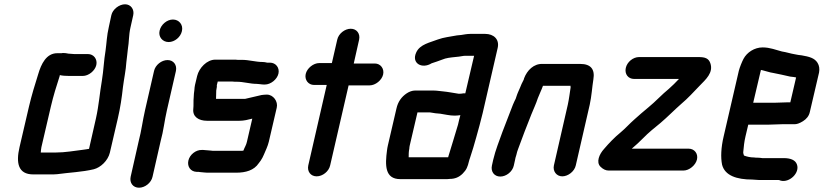

<svg xmlns="http://www.w3.org/2000/svg" viewBox="-20 -779 3839 895"><path d="M390 -527H326C318 -527 306 -529 299 -529C290 -531 282 -532 273 -532C270 -531 266 -531 262 -531H247C196 -531 172 -481 158 -433C142 -382 128 -337 115 -282L71 -93C54 -20 64 34 135 34H215C226 34 236 34 246 33C304 25 363 23 417 10C449 2 483 -30 492 -67L529 -226C541 -277 548 -326 553 -372C558 -412 567 -453 569 -489L573 -523C574 -533 575 -542 576 -550C582 -585 580 -615 588 -650L601 -708C607 -735 590 -759 563 -759C536 -759 505 -736 499 -708L487 -652C478 -614 477 -579 472 -543C464 -497 463 -452 455 -404C445 -347 441 -288 427 -226L395 -85C390 -84 385 -84 382 -83L368 -81C326 -76 284 -68 239 -68H170C171 -76 171 -84 173 -93L217 -282C229 -333 243 -378 258 -424L259 -429C269 -426 288 -425 302 -425H366C393 -425 423 -449 429 -476C435 -503 417 -527 390 -527Z M698 -448 656 -265C645 -217 639 -168 627 -123L589 45C583 73 600 96 628 96C656 96 685 73 691 45L729 -122C742 -168 747 -218 758 -265L800 -448C806 -476 789 -499 761 -499C733 -499 704 -476 698 -448ZM724 -636C717 -607 738 -583 766 -583C794 -583 822 -606 828 -634C835 -663 815 -688 786 -688C758 -688 730 -664 724 -636Z M1238 -487H1225C1217 -489 1211 -490 1204 -490C1172 -490 1141 -500 1108 -500H1088C1081 -501 1075 -501 1069 -501H984C944 -501 908 -462 899 -425L889 -383C887 -376 887 -368 886 -359L884 -343C884 -337 883 -331 883 -326C881 -309 883 -288 881 -271C877 -235 906 -216 945 -216H1096C1118 -216 1136 -221 1156 -226L1131 -118C1128 -103 1120 -92 1115 -78V-77C1111 -76 1107 -76 1104 -76H979C974 -76 968 -76 963 -77C953 -77 938 -80 927 -80H921C893 -81 864 -58 858 -30C852 -2 869 21 896 22H902C905 22 908 22 911 23L932 25C940 26 948 26 955 26H1080C1126 26 1164 15 1186 -18L1195 -30C1201 -39 1206 -48 1210 -58C1218 -77 1228 -97 1233 -118L1270 -277C1277 -306 1254 -338 1224 -338C1215 -338 1207 -337 1199 -336C1173 -330 1147 -324 1122 -318H987C987 -332 988 -344 988 -357L991 -375C991 -378 990 -380 991 -383L995 -399H1062C1069 -398 1076 -398 1083 -398C1116 -398 1145 -388 1177 -388C1187 -388 1199 -385 1209 -385H1215C1242 -385 1272 -409 1278 -436C1284 -463 1266 -487 1238 -487Z M1552 -594 1527 -485H1468C1441 -485 1411 -461 1405 -434C1399 -407 1417 -383 1444 -383H1503L1417 -8C1411 20 1428 43 1456 43C1484 43 1513 20 1519 -8L1605 -381H1703C1730 -381 1760 -405 1766 -432C1772 -459 1754 -483 1727 -483H1629L1654 -594C1660 -622 1643 -645 1615 -645C1587 -645 1558 -622 1552 -594Z M1888 -86C1888 -91 1889 -96 1890 -101L1926 -255H1979C1983 -255 1987 -255 1991 -254L2010 -251C2017 -250 2023 -250 2032 -249C2054 -246 2075 -240 2099 -240C2108 -240 2117 -241 2124 -242H2126C2122 -227 2118 -213 2115 -198C2099 -147 2086 -99 2071 -53C2070 -50 2070 -48 2069 -46H1885C1885 -59 1885 -72 1888 -86ZM2123 -342C2119 -342 2115 -342 2112 -343C2092 -346 2067 -351 2045 -353L2027 -355C2018 -356 2010 -357 2001 -357H1915C1902 -357 1888 -352 1876 -344C1852 -328 1835 -305 1828 -273L1788 -101C1786 -93 1785 -85 1784 -78C1775 -10 1773 56 1846 56H2056C2063 56 2070 56 2076 55C2101 55 2120 47 2137 30C2155 12 2160 -2 2166 -27C2167 -32 2169 -37 2171 -43C2182 -77 2190 -102 2200 -139C2209 -172 2222 -217 2230 -252L2300 -556C2309 -596 2281 -621 2242 -621H2172C2158 -621 2142 -618 2130 -616L2110 -614C2079 -608 2048 -605 2021 -595C1986 -581 1937 -573 1920 -534C1897 -484 1947 -456 1992 -484C2007 -489 2026 -495 2041 -501C2059 -509 2081 -511 2100 -513L2119 -515C2129 -516 2139 -519 2149 -519H2190L2149 -344H2140C2134 -343 2130 -342 2123 -342Z M2375 -7 2381 -34C2382 -39 2383 -46 2387 -57C2389 -67 2392 -76 2395 -84C2414 -137 2436 -193 2457 -246C2467 -271 2479 -296 2487 -321C2494 -340 2504 -359 2511 -379H2640C2639 -376 2639 -374 2640 -372C2636 -347 2633 -320 2627 -292L2562 -8C2556 19 2574 43 2601 43C2628 43 2658 20 2664 -8L2729 -291C2738 -332 2740 -372 2746 -409C2754 -456 2734 -481 2685 -481H2510C2468 -483 2437 -451 2423 -414C2423 -412 2422 -409 2420 -405C2413 -391 2409 -384 2404 -370C2399 -358 2392 -344 2388 -331L2384 -319C2380 -312 2376 -302 2371 -291C2355 -248 2338 -207 2322 -164C2307 -121 2290 -81 2279 -34L2273 -7C2267 21 2284 44 2312 44C2340 44 2369 21 2375 -7Z M2936 -411H3145C3129 -394 3115 -380 3098 -365C3067 -340 3034 -304 3003 -279C2981 -261 2958 -241 2938 -223C2915 -203 2894 -179 2872 -161C2845 -139 2819 -112 2796 -85C2773 -60 2758 -23 2779 -2C2791 10 2804 16 2817 16H3166C3193 16 3223 -9 3229 -36C3235 -63 3217 -86 3190 -86H2925C2943 -101 2960 -117 2978 -135C3001 -159 3033 -185 3059 -206C3091 -233 3125 -268 3156 -295C3185 -319 3215 -352 3241 -379C3269 -408 3307 -440 3291 -485C3283 -507 3267 -513 3236 -513H2959C2931 -513 2903 -490 2897 -462C2891 -434 2908 -411 2936 -411Z M3627 -200H3681C3693 -199 3707 -204 3723 -214C3739 -224 3751 -238 3755 -257L3798 -441C3801 -458 3799 -473 3791 -486C3777 -509 3751 -515 3717 -521L3701 -523C3696 -524 3690 -525 3685 -526C3666 -529 3645 -536 3625 -539C3597 -546 3570 -558 3535 -558C3497 -558 3462 -535 3446 -505C3439 -492 3428 -465 3424 -449L3353 -142C3341 -91 3339 -45 3346 -11C3359 39 3413 58 3487 58C3497 58 3505 60 3517 60H3609C3613 60 3616 62 3619 63C3660 74 3709 27 3695 -12C3688 -33 3665 -42 3633 -42H3533C3526 -43 3518 -44 3510 -44C3506 -44 3501 -44 3495 -45C3477 -45 3461 -49 3448 -54C3447 -58 3443 -66 3445 -74C3447 -96 3449 -117 3455 -143L3468 -198H3565C3580 -198 3613 -200 3627 -200ZM3588 -300H3491L3527 -453L3536 -451C3550 -448 3568 -441 3584 -439C3611 -434 3636 -428 3663 -422L3680 -420C3683 -419 3687 -419 3691 -418L3664 -302H3651C3638 -302 3603 -300 3588 -300Z"/></svg>

Font: Electronic
Style: UltBlkIt
Weight: 500
Version: Version 1.011